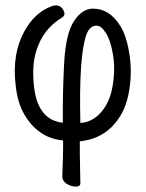

<svg xmlns="http://www.w3.org/2000/svg" viewBox="-20 -509 540 712"><path d="M278 169Q279 183 261.5 183Q244 183 228 173Q212 163 211 148Q214 61 214 41V12Q165 7 130 -18Q96 -41 70.5 -84Q45 -127 38 -193Q24 -310 71 -394Q109 -463 172 -486Q200 -496 214 -473Q226 -454 210 -444Q137 -400 113 -315Q99 -267 105 -199Q116 -64 213 -54Q212 -169 218 -277Q224 -385 254.5 -431Q285 -477 325 -477Q386 -477 426 -413Q451 -373 461 -301Q471 -229 456 -157Q441 -85 394 -38Q347 8 276 15V64Q276 85 277 115Q278 145 278 169ZM278 -53Q323 -56 355.5 -93.5Q388 -131 398 -192Q408 -253 399 -306.5Q390 -360 372.5 -387Q355 -414 339 -414Q313 -414 301 -382Q272 -306 278 -53Z"/></svg>

Font: LXGW WenKai Mono Lite
Style: Regular
Weight: 400
Monospace: yes
Designer: LXGW / Fontworks Inc.
Foundry: LXGW / Fontworks Inc.
Version: Version 1.520; June 14, 2025